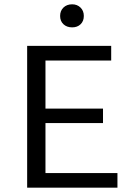

<svg xmlns="http://www.w3.org/2000/svg" viewBox="-20 -871 622 891"><path d="M315 -744Q290 -744 274.5 -758.5Q259 -773 259 -797Q259 -821 274.5 -836Q290 -851 315 -851Q338 -851 353.5 -836Q369 -821 369 -797Q369 -773 354 -758.5Q339 -744 315 -744ZM191 -68H525V0H106V-658H496V-590H191V-367H458V-300H191Z"/></svg>

Font: EauTestInfant Medium
Style: Regular
Weight: 500
Designer: Christian Thalmann (Catharsis Fonts)
Version: Version 0.001;PS 000.001;hotconv 1.0.88;makeotf.lib2.5.64775